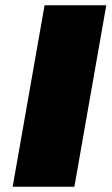

<svg xmlns="http://www.w3.org/2000/svg" viewBox="-20 -708 423 728"><path d="M28 0 149 -688H383L262 0Z"/></svg>

Font: Archivo SemiExpanded Black
Style: Italic
Weight: 900
Width: 6
Italic angle: -10°
Designer: Hector Gatti
Foundry: Omnibus-Type
Version: Version 2.001